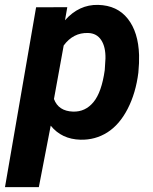

<svg xmlns="http://www.w3.org/2000/svg" viewBox="-54 -558 624 781"><path d="M508.8 -262.7Q498.5 -179.7 465.3 -115.2Q432.1 -50.8 382.8 -19.5Q333.5 11.7 273.4 10.3Q196.8 8.3 152.3 -46.9L104 203.1H-33.7L92.8 -528.3L219.7 -528.8L210.4 -475.6Q267.6 -540 345.2 -538.1Q422.9 -536.1 465.8 -481.7Q508.8 -427.2 511.7 -334Q512.7 -303.7 508.8 -262.7ZM372.1 -272.9 375 -319.8Q376 -367.2 357.7 -395Q339.4 -422.9 304.2 -423.8Q244.1 -425.8 205.1 -373L165.5 -155.3Q183.6 -106 243.2 -104Q293 -102.5 326.2 -142.6Q359.4 -182.6 372.1 -272.9Z"/></svg>

Font: RobotoInd
Style: Bold Italic
Weight: 700
Italic angle: -12°
Designer: Google
Version: Version 2.001150; 2014